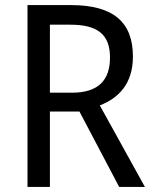

<svg xmlns="http://www.w3.org/2000/svg" viewBox="-20 -734 603 754"><path d="M259 -714H88V0H176V-296H292L448 0H549L372 -320C446 -349 502 -405 502 -512C502 -647 425 -714 259 -714ZM256 -637C362 -637 412 -600 412 -508C412 -417 364 -370 263 -370H176V-637Z"/></svg>

Font: Noto Sans Devanagari UI SemiCondensed
Style: Regular
Weight: 400
Width: 4
Designer: Jelle Bosma - Monotype Design Team
Foundry: Monotype Imaging Inc.
Version: Version 2.004